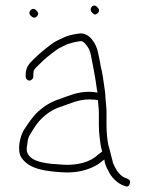

<svg xmlns="http://www.w3.org/2000/svg" viewBox="-20 -641 546 703"><path d="M102 -360V-367C102 -370.3 102.3 -374.7 103 -380C105.4 -389.4 117.2 -398.3 123 -404.5C140.1 -422.8 163.9 -441.6 185 -457C196.3 -465.8 213.5 -472.1 226 -479C241 -484 254 -487.4 272 -490C281.1 -493 291.5 -482.8 296 -476C305.3 -464.3 308.4 -457.4 312 -443C320.2 -402.2 329.4 -356.5 335 -312L337 -302C327.8 -303.8 316.5 -305 307 -305C263.9 -305 232.6 -290.7 200 -279C166.1 -268.4 144.3 -253.9 120 -233C98.7 -213.2 83.5 -189.3 68 -166C54.1 -145.1 40.3 -89.7 59 -63C88 -21.6 143.6 -14.2 210 -10C261.9 -6.8 305.8 -19.3 336.5 -38C346.4 -44 353.1 -51.1 362 -57L364 -45C366 -38.3 368.3 -32 371 -26L378 -13C386.5 6 407.1 27.7 427 36L437 40C445.7 44 451.7 41.7 455 33C458.3 24.3 456 18 448 14L438 10C423 4.4 409.2 -12.6 403 -25L396 -39C394 -42.3 392.7 -46.7 392 -52L387 -71C384.2 -83.4 380.9 -96.2 377 -109C372.6 -129 370 -157.3 370 -181V-230.5C370 -248.4 367.3 -267 366 -284C366 -294 365 -304.7 363 -316C359.4 -344.7 354.7 -375.4 348 -402C348 -408.1 340.8 -438.9 339 -448C333.1 -480.5 306.4 -525 268 -518C246.4 -514.9 231.2 -511.8 214 -504C199.1 -496.5 181 -489.9 168 -479C146.6 -463.5 121.9 -442.9 103.5 -424.5C88.5 -409.5 74 -396.1 74 -367V-360C74 -353.2 80.5 -346 87.5 -346C94.5 -346 102 -353.2 102 -360ZM319 -593C325 -586.3 331.3 -586.3 338 -593C347 -602 341.6 -609.4 335 -616C319.9 -631.1 301.8 -605.9 319 -593ZM92 -584C98.6 -577.4 106 -572 115 -581C124 -590 118.6 -597.4 112 -604C98.7 -617.3 78.7 -597.3 92 -584ZM342 -230V-181C342 -156.5 346 -124 350 -102L354 -86C349.3 -82.7 344 -78.7 338 -74C312.1 -48.1 262.9 -34.5 211 -38C160.8 -41.3 87.1 -43.5 78 -89V-102C79.3 -108 80.3 -114.7 81 -122C83.4 -143.7 93 -151.5 102 -168C124.8 -206 161.1 -238.6 208 -252C238.5 -262.2 266.9 -277 307 -277C313.7 -277 320.3 -276.7 327 -276L339 -274C339 -262.2 342 -244.1 342 -230Z"/></svg>

Font: HoneyBee
Style: XLit
Weight: 200
Foundry: Cannot Into Space Fonts
Version: Version 0.89